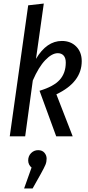

<svg xmlns="http://www.w3.org/2000/svg" viewBox="-20 -769 497 1083"><path d="M183 -437Q243 -538 329 -538Q379 -538 410 -506.5Q441 -475 441 -424Q441 -305 298 -237L390 0H297L203 -257Q283 -281 317 -319Q351 -357 351 -416Q351 -442 339 -455.5Q327 -469 306 -469Q273 -469 235.5 -430Q198 -391 165 -315L122 0H35L139 -739L227 -749ZM243 126Q243 144 236.5 160Q230 176 210 212L164 294H116L158 176Q149 169 144 158.5Q139 148 139 136Q139 111 155.5 94.5Q172 78 195 78Q218 78 230.5 92.5Q243 107 243 126Z"/></svg>

Font: Fira Sans Extra Condensed
Style: Italic
Weight: 400
Width: 3
Italic angle: -8°
Designer: Carrois Corporate & Edenspiekermann AG
Foundry: Carrois Corporate GbR & Edenspiekermann AG
Version: Version 4.203